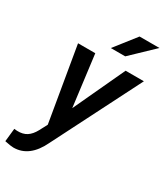

<svg xmlns="http://www.w3.org/2000/svg" viewBox="-269 -849 1009 1163"><g transform="rotate(30 235.5 -267.5)"><path d="M234.9 -602.5 350.6 -750H489.7L335.4 -602.5ZM200.2 80.6Q136.7 214.8 24.4 214.8Q6.3 214.8 -36.6 205.6L-26.9 113.8L-6.8 115.7Q33.7 117.2 60.5 99.9Q87.4 82.5 107.4 45.4L136.2 -9.3L48.3 -528.3H168.9L214.4 -170.4L380.9 -528.3H508.8Z"/></g></svg>

Font: Mardoto Medium
Style: Italic
Weight: 500
Italic angle: -12°
Designer: Christian Robertson, Vahan Hovhannisyan
Foundry: Google
Version: Version 1.000